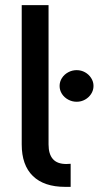

<svg xmlns="http://www.w3.org/2000/svg" viewBox="-20 -727 384 747"><path d="M238.3 -88.9 254.9 -89.8V0H233.4Q151.4 0 107.9 -42.2Q64.5 -84.5 64.5 -165V-707H168.9V-165Q168.9 -127.4 185.8 -108.2Q202.6 -88.9 238.3 -88.9ZM211.9 -392.6Q211.9 -409.2 220.9 -423.3Q230 -437.5 245.4 -445.8Q260.7 -454.1 278.3 -454.1Q295.9 -454.1 310.8 -445.8Q325.7 -437.5 334.7 -423.3Q343.8 -409.2 343.8 -392.6Q343.8 -376 334.7 -361.8Q325.7 -347.7 310.8 -339.4Q295.9 -331.1 278.3 -331.1Q260.7 -331.1 245.4 -339.4Q230 -347.7 220.9 -361.8Q211.9 -376 211.9 -392.6Z"/></svg>

Font: Pretendard GOV Medium
Style: Regular
Weight: 500
Designer: Base glyphs from Inter by Rasmus Andersson; Hangeul glyphs from Noto Sans CJK(Source Han Sans) by Jang Soo-young and Kan
Foundry: Kil Hyung-jin
Version: Version 1.309